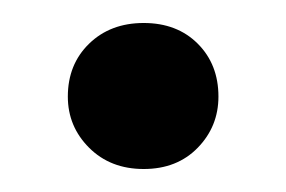

<svg xmlns="http://www.w3.org/2000/svg" viewBox="-20 -415 249 167"><path d="M105 -268Q76 -268 57.5 -286.5Q39 -305 39 -331Q39 -359 57.5 -377Q76 -395 105 -395Q134 -395 152 -377Q170 -359 170 -331Q170 -305 152 -286.5Q134 -268 105 -268Z"/></svg>

Font: DM Sans 28pt Medium
Style: Regular
Weight: 500
Version: Version 4.004;gftools[0.9.30]